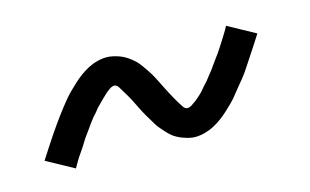

<svg xmlns="http://www.w3.org/2000/svg" viewBox="-40 -472 580 359"><g transform="rotate(-15 250.0 -292.5)"><path d="M303 -199Q297 -199 291 -200.5Q285 -202 279.5 -204Q274 -206 268.5 -209Q263 -212 258.5 -216Q254 -220 250.5 -224Q247 -228 243 -232.5Q239 -237 236 -242Q233 -247 230 -252Q227 -257 224 -262Q221 -267 218.5 -272Q216 -277 213 -283Q210 -289 207 -295Q204 -301 201 -306Q198 -311 195.5 -315Q193 -319 189.5 -325Q186 -331 181 -331Q177 -331 172.5 -328Q168 -325 164.5 -322Q161 -319 155.5 -313.5Q150 -308 147.5 -305.5Q145 -303 142.5 -300.5Q140 -298 137.5 -294.5Q135 -291 132 -288Q129 -285 126 -281Q123 -277 120 -273Q117 -269 114 -264.5Q111 -260 107.5 -255.5Q104 -251 101 -246Q98 -241 94.5 -235.5Q91 -230 87 -224.5Q83 -219 79.5 -213Q76 -207 72 -200L19 -229Q26 -240 32.5 -250Q39 -260 45 -269Q51 -278 57 -286.5Q63 -295 68.5 -302.5Q74 -310 79.5 -317Q85 -324 90 -330Q95 -336 100.5 -341.5Q106 -347 113.5 -354Q121 -361 128.5 -366.5Q136 -372 144.5 -376.5Q153 -381 162.5 -383.5Q172 -386 181 -386Q187 -386 193.5 -384.5Q200 -383 205.5 -381Q211 -379 216 -376Q221 -373 225.5 -369.5Q230 -366 234 -362Q238 -358 241.5 -353Q245 -348 248.5 -343Q252 -338 255 -333Q258 -328 260.5 -323Q263 -318 265.5 -313Q268 -308 271 -302Q274 -296 277 -290.5Q280 -285 283 -279.5Q286 -274 288.5 -270Q291 -266 294.5 -260.5Q298 -255 303 -255Q307 -255 311.5 -258Q316 -261 319.5 -263.5Q323 -266 329 -271.5Q335 -277 337 -279.5Q339 -282 341.5 -285Q344 -288 347 -291Q350 -294 352.5 -297.5Q355 -301 358 -304.5Q361 -308 364 -312Q367 -316 370 -320.5Q373 -325 376.5 -329.5Q380 -334 383.5 -339Q387 -344 390.5 -349.5Q394 -355 397.5 -360.5Q401 -366 405 -372.5Q409 -379 412 -385L465 -356Q458 -345 451.5 -335Q445 -325 439 -316Q433 -307 427.5 -298.5Q422 -290 416 -282.5Q410 -275 404.5 -268.5Q399 -262 394 -255.5Q389 -249 383.5 -243.5Q378 -238 370.5 -231Q363 -224 355.5 -218.5Q348 -213 339.5 -208.5Q331 -204 321.5 -201.5Q312 -199 303 -199Z"/></g></svg>

Font: Iosevka SS04 Light
Style: Italic
Weight: 300
Italic angle: -9°
Monospace: yes
Designer: Belleve Invis
Foundry: Belleve Invis
Version: Version 19.0.0; ttfautohint (v1.8.4)